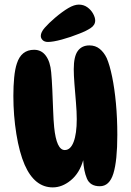

<svg xmlns="http://www.w3.org/2000/svg" viewBox="-20 -814 567 833"><path d="M413 -6Q371 -6 357 -39.5Q343 -73 341 -119Q325 -63 287.5 -32Q250 -1 209 -1Q130 -1 87 -99Q64 -152 51 -232.5Q38 -313 38 -398Q38 -441 41.5 -477.5Q45 -514 53 -538Q72 -598 128 -598Q160 -598 179 -572Q198 -546 202 -501Q205 -469 207 -424.5Q209 -380 210.5 -336Q212 -292 215 -262Q225 -163 261 -163Q286 -163 299.5 -198.5Q313 -234 313 -297Q313 -329 309.5 -370Q306 -411 303 -449.5Q300 -488 300 -514Q300 -569 317.5 -593Q335 -617 368 -617Q394 -617 412.5 -602Q431 -587 443 -562Q456 -532 466.5 -481Q477 -430 483 -365.5Q489 -301 489 -229Q489 -117 472 -61.5Q455 -6 413 -6ZM157 -658Q157 -674 174 -693.5Q191 -713 219 -737Q251 -764 276.5 -779Q302 -794 322 -794Q343 -794 359 -782.5Q375 -771 384 -754.5Q393 -738 393 -725Q393 -705 373 -692Q353 -679 324 -668Q287 -653 248.5 -642.5Q210 -632 188 -632Q173 -632 165 -640Q157 -648 157 -658Z"/></svg>

Font: DynaPuff Condensed Medium
Style: Regular
Weight: 500
Width: 3
Designer: Toshi Omagari, Jennifer Daniel
Foundry: Google Fonts
Version: Version 2.000; ttfautohint (v1.8.4.7-5d5b)